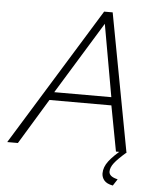

<svg xmlns="http://www.w3.org/2000/svg" viewBox="-102 -760 810 985"><g transform="rotate(5 303.0 -267.5)"><path d="M394 -710H438L571 0H517L473 -234H154L12 0H-43ZM469 -276 403 -648 175 -276ZM458 117Q458 85 481.5 54Q505 23 552 -15H565L572 0Q529 37 511 60.5Q493 84 493 105Q493 131 538 141L516 175Q484 169 471 153Q458 137 458 117Z"/></g></svg>

Font: Raleway Light
Style: Italic
Weight: 300
Italic angle: -12°
Designer: Matt McInerney, Pablo Impallari, Rodrigo Fuenzalida
Foundry: Matt McInerney, Pablo Impallari, Rodrigo Fuenzalida
Version: Version 4.026